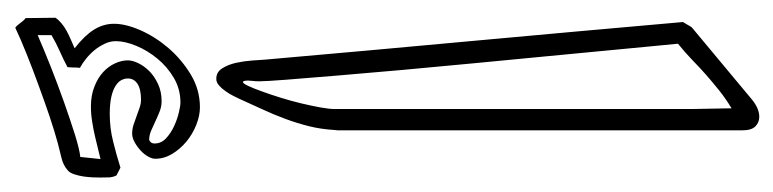

<svg xmlns="http://www.w3.org/2000/svg" viewBox="-420 -350 1063 264"><g transform="rotate(90 112.0 -217.5)"><path d="M158.2 -145Q157.2 -127.4 153.1 -110.6Q148.9 -93.8 142.8 -77.4Q136.7 -61 129.4 -45.4Q122.1 -29.8 115.2 -14.2Q113.8 -11.2 111.1 -5.9Q108.4 -0.5 104.7 4.6Q101.1 9.8 96.9 13.4Q92.8 17.1 87.9 17.1Q78.6 17.1 73.5 9Q68.4 1 65.9 -10Q63.5 -21 62.7 -32.2Q62 -43.5 61.5 -49.8Q48.8 -194.8 35.6 -337.4Q22.5 -480 9.8 -624.5Q11.7 -627.4 13.4 -630.6Q15.1 -633.8 17.1 -636.7L116.7 -719.7Q128.9 -729.5 140.1 -729.5Q147.9 -729.5 153.3 -724.1Q158.7 -718.8 158.7 -706.1V-149.9ZM129.4 -148.4V-636.7L128.4 -691.4Q114.7 -683.1 103.8 -674.3Q92.8 -665.5 82.5 -656.5Q72.3 -647.5 62.3 -637.7Q52.2 -627.9 39.6 -617.7Q40 -613.3 42.5 -587.9Q44.9 -562.5 48.6 -523.9Q52.2 -485.4 56.9 -437Q61.5 -388.7 66.4 -338.1Q71.3 -287.6 75.7 -238.3Q80.1 -189 83.5 -148.2Q86.9 -107.4 89.1 -79.1Q91.3 -50.8 91.3 -42Q91.3 -37.1 90.8 -33.2Q90.3 -29.3 90.3 -26.9Q90.3 -19.5 92.3 -19.5Q94.2 -19.5 97.7 -26.9Q101.1 -34.2 105.2 -45.7Q109.4 -57.1 113.8 -71.3Q118.2 -85.4 121.6 -99.6Q125 -113.8 127.2 -126Q129.4 -138.2 129.4 -145.5ZM220.7 154.3Q223.1 159.2 223.4 164.3Q223.6 169.4 223.6 176.3Q223.6 180.2 223.4 186.5Q223.1 192.9 222.2 199.5Q221.2 206.1 219.2 212.2Q217.3 218.3 213.9 221.2Q207 227.5 196.5 230Q186 232.4 176.8 234.9Q160.6 239.3 139.6 246.3Q118.7 253.4 96.7 261.5Q74.7 269.5 54 277.8Q33.2 286.1 17.6 293.5Q14.2 291 11 286.4Q7.8 281.7 4.4 279.3L3.9 238.3Q6.8 233.9 11.5 230Q16.1 226.1 22 222.9Q27.8 219.7 34.2 217Q40.5 214.4 45.9 211.9Q28.3 198.2 20.3 185.3Q12.2 172.4 12.2 157.7Q12.2 141.6 21.2 121.1Q30.3 100.6 45.9 82.5Q61.5 64.5 82.3 52Q103 39.6 127 39.6Q138.7 39.6 151.4 44.7Q164.1 49.8 174.3 58.3Q184.6 66.9 191.2 77.9Q197.8 88.9 197.8 101.1Q197.8 105.5 194.6 111.1Q191.4 116.7 186.3 121.3Q181.2 126 175 129.4Q168.9 132.8 163.1 132.8Q157.2 132.8 151.1 130.9Q145 128.9 139.2 126.7Q133.3 124.5 127.7 122.6Q122.1 120.6 116.7 120.6Q102.1 120.6 94.7 125.5Q87.4 130.4 87.4 138.7Q87.4 143.1 89.6 147.5Q91.8 151.9 97.4 155.5Q103 159.2 112.5 161.4Q122.1 163.6 136.2 163.6Q155.8 163.6 174.3 158.9Q192.9 154.3 210 148.9ZM198.2 176.3Q194.3 177.2 186.3 179.2Q178.2 181.2 168.2 183.6Q158.2 186 147.2 187.7Q136.2 189.5 126 189.5Q110.8 189.5 98.9 184.8Q86.9 180.2 78.9 172.9Q70.8 165.5 66.7 156.5Q62.5 147.5 62.5 138.7Q62.5 132.3 66.4 124.3Q70.3 116.2 77.4 109.1Q84.5 102.1 95 97.2Q105.5 92.3 118.7 92.3Q126 92.3 132.8 95Q139.6 97.7 146.2 100.8Q152.8 104 159.2 106.7Q165.5 109.4 171.9 109.4Q176.8 107.4 176.8 102.1Q176.8 92.8 169.7 86.2Q162.6 79.6 153.1 75.2Q143.6 70.8 134.3 68.6Q125 66.4 120.6 66.4Q102.1 66.4 86.7 75.4Q71.3 84.5 60.1 98.1Q48.8 111.8 42.5 127.2Q36.1 142.6 36.1 155.3Q36.1 163.1 39.6 170.4Q43 177.7 48.1 184.1Q53.2 190.4 59.8 195.8Q66.4 201.2 72.8 204.6Q72.3 208.5 72.3 212.6Q72.3 216.8 71.8 221.7Q61 227.5 49.8 232.4Q38.6 237.3 27.8 243.7V262.7Q46.9 254.4 71.5 244.6Q96.2 234.9 120.4 226.3Q144.5 217.8 164.8 211.4Q185.1 205.1 195.3 204.1Z"/></g></svg>

Font: XB Kayhan Pook
Style: Regular
Weight: 700
Designer: Behnam
Foundry: Irmug
Version: Version 7.300 2009